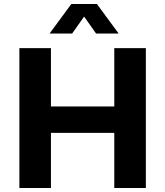

<svg xmlns="http://www.w3.org/2000/svg" viewBox="-20 -941 827 961"><path d="M77 0V-700H235V-408H552V-700H710V0H552V-276H235V0ZM228 -773 337 -921H465L574 -773H461L401 -858L341 -773Z"/></svg>

Font: Trueno
Style: SBd
Weight: 600
Designer: Julieta Ulanovsky
Foundry: Julieta Ulanovsky
Version: Version 3.001b